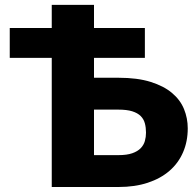

<svg xmlns="http://www.w3.org/2000/svg" viewBox="-20 -748 784 768"><path d="M454 -127.5Q487.5 -127.5 509 -135Q530.5 -142.5 542.8 -155.2Q555 -168 559.5 -184Q564 -200 564 -217.5Q564 -237.5 559.5 -254.5Q555 -271.5 542.8 -283.8Q530.5 -296 509 -302.8Q487.5 -309.5 454 -309.5H356V-127.5ZM454 -437Q529.5 -437 582.2 -420.5Q635 -404 668 -376.2Q701 -348.5 716 -311.8Q731 -275 731 -234.5Q731 -182 712.2 -138.8Q693.5 -95.5 658 -64.8Q622.5 -34 571 -17Q519.5 0 454 0H187V-516.5H19V-636H187V-728.5H356V-636H559.5V-516.5H356V-437Z"/></svg>

Font: Lato 2
Style: Regular
Weight: 900
Designer: Lukasz Dziedzic with Adam Twardoch and Botio Nikoltchev
Foundry: tyPoland Lukasz Dziedzic
Version: Version 2.015; 2015-08-06; http://www.latofonts.com/